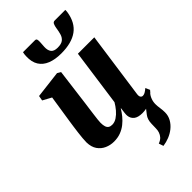

<svg xmlns="http://www.w3.org/2000/svg" viewBox="-312 -880 1213 1213"><g transform="rotate(-45 295.0 -273.0)"><path d="M373.5 250.5 363 219.5Q385 211 396.2 198.8Q407.5 186.5 413 170Q418 155.5 418 137Q418 118.5 419 98.5Q420 60 438.2 37.2Q456.5 14.5 471 -5L552.5 -49Q538 -31 530.8 -11Q523.5 9 524 30.5Q524 45 527.2 66.2Q530.5 87.5 530.5 107.5Q530.5 137.5 516.2 163Q502 188.5 477.5 208Q456 225 429.2 235.8Q402.5 246.5 373.5 250.5ZM172.5 11Q140 11 111.2 -1.8Q82.5 -14.5 64.2 -40.8Q46 -67 45 -108.5Q45 -125 47 -146Q49 -167 51.8 -190.2Q54.5 -213.5 58 -237Q61.5 -260.5 64.5 -281.5L92.5 -463L34.5 -494.5L40.5 -528L223 -550L246 -536.5L214 -287Q211 -266 208 -243.2Q205 -220.5 202.2 -199.2Q199.5 -178 197.5 -161Q195.5 -144 195.5 -133.5Q195.5 -112 200 -98.5Q204.5 -85 214.2 -78.8Q224 -72.5 239.5 -72.5Q261 -72.5 281.5 -86Q302 -99.5 319.5 -120.2Q337 -141 350 -163.5L403 -543.5H549.5L487 -99.5Q484.5 -81.5 490.2 -73.2Q496 -65 505.5 -65Q514.5 -65 524.8 -70.2Q535 -75.5 551 -89L564 -59.5Q555.5 -47.5 536.2 -31Q517 -14.5 489 -2Q461 10.5 426.5 10.5Q387.5 10.5 368.2 -5Q349 -20.5 346.5 -46.5Q346 -50.5 346.2 -57.2Q346.5 -64 347.5 -72.5Q348.5 -81 349.8 -90.2Q351 -99.5 352 -107L350.5 -108Q337.5 -86 320.5 -65Q303.5 -44 281.8 -26.8Q260 -9.5 232.8 0.8Q205.5 11 172.5 11ZM270.5 -795.5Q282 -795.5 284.5 -786.8Q287 -778 286 -763Q286 -754.5 284.8 -743.5Q283.5 -732.5 283.5 -724Q282 -694 294.8 -677.2Q307.5 -660.5 340 -660.5Q373 -660.5 389 -673.2Q405 -686 411.2 -707.2Q417.5 -728.5 421 -753.5Q423.5 -770.5 429 -783Q434.5 -795.5 447.5 -795.5H542.5Q542.5 -791 542.5 -786.5Q542.5 -782 541.5 -776Q529 -695 476.2 -656.8Q423.5 -618.5 330.5 -618.5Q276 -618.5 237.2 -634Q198.5 -649.5 178.5 -681.2Q158.5 -713 160.5 -762Q160.5 -770 161.5 -778.5Q162.5 -787 164.5 -795.5Z"/></g></svg>

Font: Merriweather 60pt ExtraBold
Style: Italic
Weight: 800
Italic angle: -7.8°
Version: Version 2.101